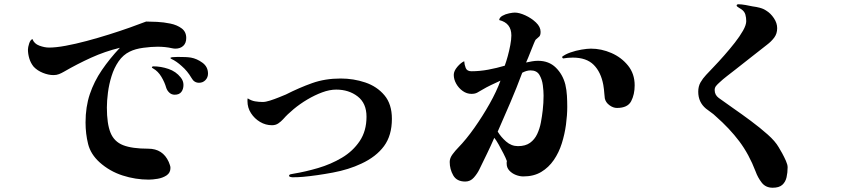

<svg xmlns="http://www.w3.org/2000/svg" viewBox="-20 -820 4040 900"><path d="M853 -642Q853 -618 839 -605Q825 -592 802 -592Q798 -592 794.5 -592.5Q791 -593 786 -594Q755 -601 719 -601Q690 -601 652 -596Q614 -591 588 -578Q557 -563 536 -532.5Q515 -502 503 -463.5Q491 -425 486 -386Q481 -347 481 -316Q481 -240 498 -198Q515 -156 557 -139.5Q599 -123 675 -123Q743 -123 771 -61Q773 -55 776 -47.5Q779 -40 779 -33Q779 -10 761 2Q743 14 719 18Q695 22 677 22Q615 22 554.5 2.5Q494 -17 447 -59Q405 -97 393 -145Q381 -193 381 -246Q381 -319 401 -378.5Q421 -438 457.5 -491.5Q494 -545 542 -596Q472 -579 407 -549.5Q342 -520 280 -484Q268 -477 256.5 -472.5Q245 -468 231 -468Q207 -468 181 -478.5Q155 -489 138 -507Q124 -524 117.5 -545.5Q111 -567 111 -588Q111 -598 116.5 -615.5Q122 -633 132 -637Q140 -615 164.5 -606Q189 -597 210 -597Q242 -597 288 -605.5Q334 -614 386.5 -628Q439 -642 491.5 -658.5Q544 -675 589 -691Q634 -707 665 -719Q685 -719 716 -717.5Q747 -716 778.5 -709.5Q810 -703 831.5 -687Q853 -671 853 -642ZM840 -422Q840 -402 830 -389Q820 -376 799 -376Q784 -376 773.5 -386Q763 -396 759 -409Q752 -434 736.5 -460Q721 -486 698 -499Q696 -501 694 -501.5Q692 -502 692 -505Q692 -507 695 -508Q698 -509 699 -509Q734 -509 769.5 -497Q805 -485 827 -457Q840 -441 840 -422ZM955 -475Q955 -457 943 -444.5Q931 -432 913 -432Q890 -432 878 -454Q868 -471 856.5 -485Q845 -499 831 -511Q820 -521 808 -529.5Q796 -538 783 -544Q779 -546 779 -548Q779 -551 788.5 -552Q798 -553 808.5 -553Q819 -553 822 -553Q836 -553 849 -552.5Q862 -552 875 -550Q903 -545 929 -526Q955 -507 955 -475Z M1817 -263Q1817 -185 1780 -135Q1743 -85 1674 -53Q1615 -25 1540 -11Q1465 3 1400 9Q1388 10 1375.5 10.5Q1363 11 1350 11Q1348 11 1341.5 9.5Q1335 8 1335 4Q1335 -2 1344 -3.5Q1353 -5 1357 -6Q1412 -15 1471.5 -32.5Q1531 -50 1582.5 -80.5Q1634 -111 1666 -158.5Q1698 -206 1698 -273Q1698 -336 1656.5 -368Q1615 -400 1556 -400Q1525 -400 1490 -387Q1455 -374 1420.5 -353.5Q1386 -333 1356.5 -308.5Q1327 -284 1307 -261Q1297 -250 1284.5 -241.5Q1272 -233 1255 -233Q1225 -233 1199 -248.5Q1173 -264 1156.5 -289.5Q1140 -315 1140 -346Q1140 -349 1140 -352.5Q1140 -356 1141 -359Q1158 -348 1175.5 -345Q1193 -342 1212 -342Q1225 -342 1245.5 -348.5Q1266 -355 1287 -363.5Q1308 -372 1320 -377Q1383 -409 1443.5 -430.5Q1504 -452 1577 -452Q1637 -452 1692 -433.5Q1747 -415 1782 -373.5Q1817 -332 1817 -263Z M2528 -372Q2528 -393 2524.5 -420.5Q2521 -448 2508.5 -469Q2496 -490 2467 -490Q2457 -490 2447 -487Q2437 -484 2428 -479Q2402 -409 2372.5 -340Q2343 -271 2313 -203Q2328 -178 2352.5 -156.5Q2377 -135 2408 -135Q2443 -135 2464.5 -150.5Q2486 -166 2498 -191.5Q2510 -217 2515.5 -246.5Q2521 -276 2524 -303Q2526 -320 2527 -337.5Q2528 -355 2528 -372ZM2639 -319Q2639 -280 2633 -235.5Q2627 -191 2613.5 -148Q2600 -105 2576 -70Q2552 -35 2517 -14Q2482 7 2433 7Q2416 7 2398 0Q2380 -7 2367.5 -20.5Q2355 -34 2355 -53Q2355 -56 2355 -59Q2355 -62 2356 -65Q2351 -79 2340 -100.5Q2329 -122 2317.5 -142.5Q2306 -163 2297 -174Q2281 -137 2263 -100Q2245 -63 2227 -26Q2218 -7 2201.5 12Q2185 31 2161 31Q2121 31 2104.5 2Q2088 -27 2088 -61Q2088 -79 2101.5 -97Q2115 -115 2128 -128Q2165 -166 2203.5 -220.5Q2242 -275 2275 -333.5Q2308 -392 2326 -442Q2304 -432 2282 -421.5Q2260 -411 2240 -399Q2227 -391 2216.5 -385.5Q2206 -380 2190 -380Q2168 -380 2149 -393.5Q2130 -407 2118.5 -427.5Q2107 -448 2107 -469Q2107 -487 2123.5 -506.5Q2140 -526 2156 -533Q2157 -517 2163 -501.5Q2169 -486 2190 -486Q2229 -486 2269 -493.5Q2309 -501 2346 -512Q2353 -531 2360 -556.5Q2367 -582 2372 -608.5Q2377 -635 2377 -654Q2377 -712 2320 -726Q2321 -738 2335 -746Q2349 -754 2366.5 -757.5Q2384 -761 2393 -761Q2414 -761 2442.5 -748Q2471 -735 2492.5 -714.5Q2514 -694 2514 -671Q2514 -655 2508 -649Q2502 -643 2491 -634Q2489 -632 2483 -617.5Q2477 -603 2469.5 -584Q2462 -565 2455.5 -549Q2449 -533 2446 -527Q2460 -530 2474 -532.5Q2488 -535 2502 -535Q2553 -535 2585.5 -503Q2618 -471 2630 -424Q2636 -398 2637.5 -371.5Q2639 -345 2639 -319ZM2955 -420Q2955 -377 2938.5 -345.5Q2922 -314 2872 -314Q2854 -314 2836.5 -327Q2819 -340 2815 -359Q2814 -364 2814 -369.5Q2814 -375 2813 -379Q2812 -390 2811 -401Q2810 -412 2808 -422Q2797 -482 2763 -516Q2729 -550 2665 -550Q2654 -550 2642 -549Q2630 -548 2619 -546L2614 -553Q2628 -565 2653.5 -574Q2679 -583 2706 -587.5Q2733 -592 2750 -592Q2799 -592 2846 -571.5Q2893 -551 2924 -512.5Q2955 -474 2955 -420Z M3672 -36Q3672 -11 3667 11Q3662 33 3647 46.5Q3632 60 3602 60Q3569 60 3550.5 36Q3532 12 3522 -16Q3491 -97 3445.5 -157.5Q3400 -218 3335 -275Q3325 -285 3312.5 -293.5Q3300 -302 3289 -311Q3253 -341 3253 -390Q3253 -415 3263.5 -433.5Q3274 -452 3290 -469Q3303 -483 3326 -507Q3349 -531 3375 -560.5Q3401 -590 3424.5 -620Q3448 -650 3463 -676.5Q3478 -703 3478 -721Q3478 -737 3474 -751.5Q3470 -766 3456 -776Q3452 -779 3442.5 -784.5Q3433 -790 3433 -794Q3433 -800 3442 -800Q3455 -800 3475 -796.5Q3495 -793 3508 -790Q3525 -788 3542 -783.5Q3559 -779 3572 -770Q3592 -758 3607.5 -735Q3623 -712 3623 -688Q3623 -662 3609 -643.5Q3595 -625 3575 -610Q3538 -581 3501 -552Q3464 -523 3426 -493Q3407 -478 3388 -463.5Q3369 -449 3351 -432Q3343 -425 3336.5 -417Q3330 -409 3330 -398Q3330 -375 3349 -361Q3376 -341 3416.5 -313Q3457 -285 3500 -253Q3543 -221 3578.5 -189.5Q3614 -158 3630 -130Q3637 -119 3646.5 -101.5Q3656 -84 3664 -66Q3672 -48 3672 -36Z"/></svg>

Font: Kaisei Tokumin
Style: Bold
Weight: 700
Designer: Font-Kai, 金井和夫
Foundry: KAZUO KANAI
Version: Version 5.003